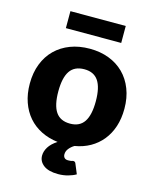

<svg xmlns="http://www.w3.org/2000/svg" viewBox="-127 -781 835 1039"><g transform="rotate(15 290.5 -261.5)"><path d="M446.5 -600.5H136.5V-695.5H446.5ZM185.5 -259.5Q185.5 -182.5 211 -144.8Q236.5 -107 291.5 -107Q345 -107 370.2 -144.8Q395.5 -182.5 395.5 -259.5Q395.5 -336.5 370.2 -374Q345 -411.5 291.5 -411.5Q236.5 -411.5 211 -374Q185.5 -336.5 185.5 -259.5ZM398.5 148.5Q381 159 355 166.2Q329 173.5 299.5 173.5Q246 173.5 218.2 152.5Q190.5 131.5 190.5 99Q190.5 75 205.2 51Q220 27 252.5 6Q201.5 0 159.5 -21Q117.5 -42 87.8 -76.2Q58 -110.5 41.8 -157Q25.5 -203.5 25.5 -260.5Q25.5 -322 44.8 -371.2Q64 -420.5 99.2 -455Q134.5 -489.5 183.2 -508Q232 -526.5 291.5 -526.5Q350.5 -526.5 399 -508Q447.5 -489.5 482.2 -455Q517 -420.5 536.2 -371.2Q555.5 -322 555.5 -260.5Q555.5 -206 540.8 -161Q526 -116 498.5 -82Q471 -48 432.5 -26.2Q394 -4.5 346.5 3.5Q329 14 317.2 28.8Q305.5 43.5 305.5 61Q305.5 73 312.2 80.2Q319 87.5 332.5 87.5Q340 87.5 344.5 87Q349 86.5 352 85.8Q355 85 357 84.2Q359 83.5 361.5 83.5Q372 83.5 375.5 93Z"/></g></svg>

Font: Lato 2
Style: Regular
Weight: 900
Designer: Lukasz Dziedzic with Adam Twardoch and Botio Nikoltchev
Foundry: tyPoland Lukasz Dziedzic
Version: Version 2.015; 2015-08-06; http://www.latofonts.com/